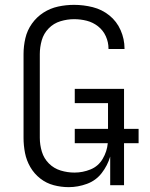

<svg xmlns="http://www.w3.org/2000/svg" viewBox="-20 -763 616 791"><path d="M263 8Q301 8 338 -5.5Q375 -19 399 -50Q423 -81 434 -118V0H491V-173H551V-232H491V-397H288V-338H425V-232H288V-173H424Q421 -139 403 -108.5Q385 -78 353 -65Q321 -52 287 -52Q258 -52 230 -60.5Q202 -69 181.5 -89.5Q161 -110 152.5 -138Q144 -166 144 -195V-540Q144 -569 152 -597Q160 -625 180.5 -646Q201 -667 229 -675.5Q257 -684 285 -684Q312 -684 337.5 -677.5Q363 -671 384 -654.5Q405 -638 416 -613.5Q427 -589 427 -563V-561H493V-563Q493 -602 477 -638.5Q461 -675 430.5 -699.5Q400 -724 362 -733.5Q324 -743 285 -743Q252 -743 219.5 -736Q187 -729 159 -711Q131 -693 111.5 -665.5Q92 -638 84.5 -605.5Q77 -573 77 -540V-195Q77 -164 83 -133Q89 -102 105 -74.5Q121 -47 146 -27.5Q171 -8 201.5 0Q232 8 263 8Z"/></svg>

Font: Iosevka Sparkle Light
Style: Regular
Weight: 300
Designer: Belleve Invis
Foundry: Belleve Invis
Version: Version 4.5.0; ttfautohint (v1.8.3)